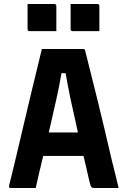

<svg xmlns="http://www.w3.org/2000/svg" viewBox="-20 -948 640 968"><path d="M160 0H34Q23 0 26 -13Q33 -40 45.5 -92Q58 -144 74 -211.5Q90 -279 107 -351.5Q124 -424 140.5 -492.5Q157 -561 170.5 -616Q184 -671 191 -701H399Q410 -701 410 -690Q439 -577 473 -438Q507 -299 544 -139Q552 -106 561 -71Q570 -36 578 0H455Q446 0 441 -5Q436 -10 431 -33Q423 -68 415.5 -100Q408 -132 401 -162H198Q189 -126 179.5 -85.5Q170 -45 160 0ZM290 -579Q280 -519 264.5 -449.5Q249 -380 226 -280H373Q351 -376 336 -447Q321 -518 311 -579ZM119 -928H253Q264 -928 264 -917V-791H130Q119 -791 119 -802ZM336 -928H470Q481 -928 481 -917V-791H347Q336 -791 336 -802Z"/></svg>

Font: Recursive Mn Lnr St
Style: Bold
Weight: 700
Monospace: yes
Version: Version 1.079;hotconv 1.0.112;makeotfexe 2.5.65598; ttfautoh